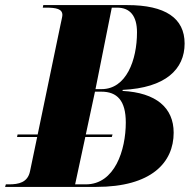

<svg xmlns="http://www.w3.org/2000/svg" viewBox="-58 -734 745 754"><path d="M-38 0H320C537 0 624 -96 624 -213C624 -311 555 -370 423 -377L424 -381C592 -389 667 -462 667 -563C667 -663 591 -714 442 -714H112L110 -704H122C163 -704 187 -699 187 -675C187 -668 182 -650 179 -634L90 -206H11L9 -196H88L60 -62C51 -17 15 -10 -23 -10H-35ZM341 -384H317L381 -704H402C453 -704 480 -671 480 -607C480 -498 438 -384 341 -384ZM279 -10H237L277 -196H381L384 -206H279L315 -374H340C402 -374 436 -339 436 -253C436 -145 393 -10 279 -10Z"/></svg>

Font: Noto Serif Display SemiCondensed Black
Style: Italic
Weight: 900
Width: 4
Italic angle: -12°
Designer: Monotype Design Team
Foundry: Monotype Imaging Inc.
Version: Version 2.009